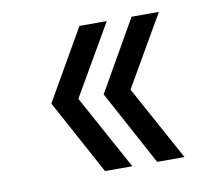

<svg xmlns="http://www.w3.org/2000/svg" viewBox="-56 -543 612 547"><g transform="rotate(-10 250.0 -270.0)"><path d="M206.1 -480H285.2L167 -275.9L285.2 -60.1H206.1L88.9 -275.9ZM356.9 -480H436L317.9 -275.9L436 -60.1H356.9L240.2 -275.9Z"/></g></svg>

Font: BIZ UDPMincho
Style: Bold
Weight: 700
Designer: TypeBank Co., Ltd.
Foundry: Morisawa Inc.
Version: Version 1.06